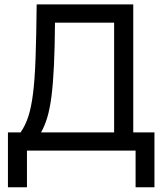

<svg xmlns="http://www.w3.org/2000/svg" viewBox="-20 -670 726 854"><path d="M15.3 163H99.9V0H583.1V163H667V-81.2H572.7V-650.5H143.1Q141.7 -508.9 138.2 -412.6Q134.8 -316.4 126.9 -253.9Q119 -191.4 105.8 -151.2Q92.5 -111 71.6 -81.2H15.3ZM162.7 -81.2Q179 -110.1 190.4 -148Q201.7 -185.9 208.9 -241.1Q216 -296.4 219.9 -376.4Q223.7 -456.5 224.6 -569.3H487.6V-81.2Z"/></svg>

Font: Overused Grotesk Light
Style: Regular
Weight: 300
Designer: RandomMaerks
Version: Version 0.005